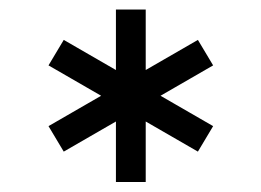

<svg xmlns="http://www.w3.org/2000/svg" viewBox="-20 -723 540 397"><path d="M219.7 -703.3H281.3V-346.7H219.7ZM389.2 -640.5 420.7 -587.8 111.8 -409.5 80.3 -462.2ZM420.7 -462.2 389.2 -409.5 80.3 -587.8 111.8 -640.5Z"/></svg>

Font: Epunda Slab Light
Style: Regular
Weight: 300
Designer: Simon Atzbach
Foundry: typofactur
Version: Version 1.102